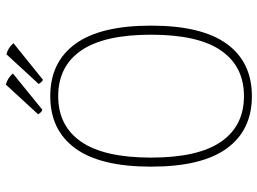

<svg xmlns="http://www.w3.org/2000/svg" viewBox="-136 -762 909 678"><g transform="rotate(-90 319.0 -422.5)"><path d="M70 -344Q70 -523 134.5 -611.5Q199 -700 319 -700Q439 -700 503.5 -611.5Q568 -523 568 -344Q568 -165 503.5 -76.5Q439 12 319 12Q199 12 134.5 -76.5Q70 -165 70 -344ZM536 -344Q536 -510 480 -591Q424 -672 319 -672Q214 -672 158 -591Q102 -510 102 -344Q102 -178 158 -97Q214 -16 319 -16Q424 -16 480 -97Q536 -178 536 -344ZM271 -728Q266 -729 261.5 -734Q257 -739 255 -743L360 -857Q384 -850 399 -832ZM377 -726Q373 -727 368.5 -732Q364 -737 362 -741L467 -855Q491 -848 506 -830Z"/></g></svg>

Font: Arima Madurai Thin
Style: Regular
Weight: 250
Designer: Joana Correia and Natanael Gama
Foundry: NDISCOVER
Version: Version 1.020; ttfautohint (v1.5) -l 7 -r 28 -G 50 -x 13 -D 